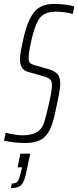

<svg xmlns="http://www.w3.org/2000/svg" viewBox="-38 -716 396 972"><path d="M-18 -4 -9 -44Q9 -39 34 -35Q59 -31 77 -31Q169 -31 187 -101Q197 -134 211 -196.5Q225 -259 225 -284Q225 -306 215 -315Q205 -324 178 -331L101 -353Q82 -359 72.5 -374.5Q63 -390 63 -418Q63 -433 67.5 -457.5Q72 -482 78 -509Q98 -605 131.5 -650.5Q165 -696 235 -696Q269 -696 297.5 -692Q326 -688 338 -683L330 -645Q317 -650 292.5 -653.5Q268 -657 248 -657Q212 -657 190.5 -646.5Q169 -636 157 -616Q137 -582 122 -516.5Q107 -451 107 -425Q107 -405 113.5 -398Q120 -391 137 -386L208 -366Q238 -357 252.5 -341.5Q267 -326 267 -288Q267 -260 239 -136Q222 -56 189.5 -24Q157 8 91 8Q64 8 32.5 4.5Q1 1 -18 -4ZM69 151 74 131H51L65 62H115L96 152Q89 187 80.5 204.5Q72 222 57.5 229Q43 236 17 236L22 213Q44 213 52 201.5Q60 190 69 151Z"/></svg>

Font: Saira Ultra Condensed ExLight
Style: Italic
Weight: 200
Width: 1
Italic angle: -12°
Designer: Hector Gatti with collaboration of the Omnibus-Type team
Foundry: Omnibus-Type
Version: Version 1.001; ttfautohint (v1.8)